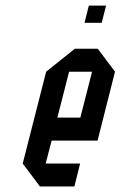

<svg xmlns="http://www.w3.org/2000/svg" viewBox="-20 -677 438 697"><path d="M270.8 -83.3 250 0H125L62.5 -83.3L147.5 -416.7L251.7 -500H335L397.5 -416.7L334.2 -166.7H167.5L145.8 -83.3ZM188.3 -250H271.7L314.2 -416.7H230.8ZM349.2 -594.2H286.7L302.5 -656.7H365Z"/></svg>

Font: Yulong
Style: Italic
Weight: 400
Italic angle: -14.25°
Designer: GGBotNet
Foundry: f0n7.com
Version: 1.00